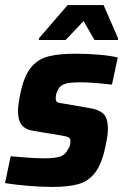

<svg xmlns="http://www.w3.org/2000/svg" viewBox="-22 -730 488 758"><path d="M-2 -7 20 -113Q108 -105 152 -105Q197 -105 217 -112.5Q237 -120 246 -140Q256 -153 256 -173Q256 -184 248 -188Q240 -192 215 -196L112 -213Q78 -218 63.5 -237Q49 -256 49 -291Q49 -319 60 -368Q74 -432 101 -464.5Q128 -497 169.5 -507.5Q211 -518 278 -518Q322 -518 369 -514Q416 -510 443 -503L420 -396Q341 -405 297 -405Q257 -405 236.5 -399.5Q216 -394 207 -376Q198 -360 198 -341Q198 -330 205 -326.5Q212 -323 235 -320L328 -304Q367 -298 385.5 -281.5Q404 -265 404 -220Q404 -196 394 -151Q380 -83 354 -49Q328 -15 288.5 -3.5Q249 8 184 8Q140 8 87.5 3.5Q35 -1 -2 -7ZM131 -572 132 -579 245 -710H387L444 -579V-572H351L308 -647L237 -572Z"/></svg>

Font: Saira Semi Condensed
Style: Bold Italic
Weight: 700
Width: 4
Italic angle: -12°
Designer: Hector Gatti with collaboration of the Omnibus-Type team
Foundry: Omnibus-Type
Version: Version 1.001; ttfautohint (v1.8)